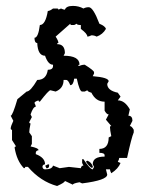

<svg xmlns="http://www.w3.org/2000/svg" viewBox="-20 -619 484 647"><path d="M172.4 7.8Q116.7 -7.3 74.2 -56.6H64.9Q64.9 -52.2 60.5 -52.2Q36.6 -76.7 29.3 -121.1Q29.3 -125.5 34.2 -125.5L20.5 -147V-181.6Q16.1 -181.6 16.1 -186Q16.1 -193.4 24.9 -211.9L16.1 -229Q22.5 -229.5 38.6 -284.7L69.8 -310.5Q82.5 -310.5 105.5 -349.6Q136.2 -349.6 141.1 -383.8Q158.7 -383.8 158.7 -397V-400.9Q142.1 -400.9 131.8 -431.2Q107.4 -431.2 105.5 -474.1Q96.2 -474.1 96.2 -491.7Q108.9 -491.7 114.3 -534.7Q133.3 -534.7 141.1 -582Q147.9 -582 158.7 -590.3H172.4Q176.8 -590.3 176.8 -586.4L185.5 -590.3Q194.3 -586.4 198.7 -586.4Q203.1 -599.1 225.6 -599.1Q245.1 -599.1 261.2 -590.3Q269 -594.7 279.3 -594.7Q293.9 -594.7 314.9 -539.1Q335 -530.8 336.9 -521.5Q326.2 -502.9 305.7 -495.6Q297.9 -500 288.1 -500Q279.3 -495.6 274.4 -495.6Q274.4 -505.4 252.4 -521.5V-534.7Q238.8 -534.7 238.8 -539.1L230 -534.7H221.2Q216.8 -534.7 216.8 -539.1L167.5 -495.6Q176.8 -481.9 176.8 -474.1Q172.4 -474.1 172.4 -470.2Q198.7 -470.2 198.7 -439.9L194.3 -431.2Q248 -431.2 248 -400.9Q243.7 -400.9 243.7 -397H248Q255.9 -400.9 265.6 -400.9Q296.9 -381.3 296.9 -375.5V-371.1L292.5 -362.3Q346.2 -357.9 346.2 -345.2L341.3 -336.4Q341.3 -314 377 -306.6L386.2 -293.5L377 -280.8Q400.4 -280.8 417.5 -250.5L412.6 -229Q426.3 -229 426.3 -211.9L417.5 -194.3Q423.8 -194.3 430.7 -181.6V-172.9Q422.9 -154.8 408.2 -86.9H381.8Q381.8 -82.5 377 -73.7L386.2 -69.8Q378.4 -50.3 355 -35.2Q350.6 -43.5 350.6 -48.3H336.9L341.3 -30.8Q341.3 -11.7 256.8 -1L248 -4.9Q225.6 -1 225.6 3.4L198.7 -9.3Q198.7 -3.9 172.4 7.8ZM292.5 -48.3 296.9 -56.6 292.5 -65.4Q292.5 -91.3 332.5 -91.3V-95.7Q332.5 -104 314.9 -104V-117.2Q346.2 -117.2 346.2 -155.8L355 -160.2Q350.6 -181.6 350.6 -190.4Q350.6 -194.3 355 -194.3L336.9 -215.8L346.2 -233.4Q339.4 -233.4 332.5 -246.1V-276.4Q302.7 -276.4 288.1 -306.6Q274.4 -310.5 274.4 -314.9L265.6 -310.5H256.8Q248 -310.5 238.8 -354H230Q227.1 -332 216.8 -332Q210 -349.6 203.1 -349.6H194.3Q194.3 -321.3 167.5 -310.5L149.9 -314.9Q144 -314.9 114.3 -276.4Q109.9 -276.4 109.9 -280.8Q96.2 -276.4 96.2 -272Q100.6 -263.7 100.6 -259.3Q91.8 -259.3 83 -233.4L87.4 -224.6L78.6 -207.5Q78.6 -203.1 83 -203.1Q78.6 -181.6 78.6 -172.9L87.4 -160.2V-134.3L83 -125.5Q109.9 -120.1 109.9 -112.8Q100.6 -111.3 100.6 -104V-99.6Q131.8 -87.9 131.8 -65.4Q123 -64 123 -56.6Q124.5 -48.3 131.8 -48.3Q155.3 -48.3 158.7 -61L181.2 -52.2L212.4 -56.6L252.4 -52.2Q253.9 -61 261.2 -61L256.8 -69.8V-82.5H261.2Q283.7 -48.3 292.5 -48.3ZM136.7 -51.8 132.3 -60.5 141.1 -64.9H145.5V-60.5Q145.5 -51.8 136.7 -51.8ZM290.5 -52.7Q281.2 -56.6 269.5 -74.2L273.9 -77.6Q287.6 -73.2 293 -57.6Z"/></svg>

Font: Truetypewriter PolyglOTT
Style: Regular
Weight: 400
Designer: Sergey Beatoff a.k.a. Sam_T
Version: Version 3.76